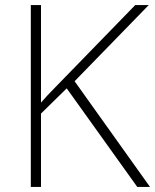

<svg xmlns="http://www.w3.org/2000/svg" viewBox="-20 -734 609 754"><path d="M569 0H519L242 -387L141 -288V0H101V-714H141V-331Q153 -345 166 -359Q179 -373 192 -386L511 -714H564L273 -415Z"/></svg>

Font: Noto Sans Hebrew Thin ExtraLight
Style: Regular
Weight: 250
Version: Version 3.001